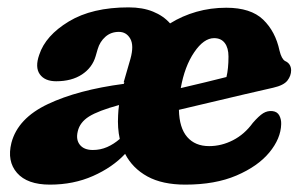

<svg xmlns="http://www.w3.org/2000/svg" viewBox="-20 -489 821 521"><path d="M11 -101.5Q28.5 -168 109.8 -206.5Q191 -245 316 -261.5Q316.5 -264 317.5 -266L315.5 -265.5L334 -329.5Q344 -365.5 333.5 -384Q323 -402.5 302.5 -402.5Q281 -402.5 266 -389.2Q251 -376 245 -355.5L239.5 -336.5Q230.5 -305.5 202.5 -287Q174.5 -268.5 132.5 -268.5Q101.5 -268.5 88 -287.5Q74.5 -306.5 86.5 -340.5Q103.5 -392.5 166.8 -430.8Q230 -469 329 -469Q367 -469 395.2 -457.5Q423.5 -446 441.5 -425.5Q474.5 -446 513 -457Q551.5 -468 594 -468Q660.5 -468 694 -435.8Q727.5 -403.5 738.5 -351.5Q744 -329 753.5 -323.5Q769.5 -316.5 770 -298.5Q770 -283.5 760 -270.5Q750 -257.5 721.5 -251Q688.5 -243.5 643.2 -233Q598 -222.5 551 -211.2Q504 -200 465.5 -191Q466.5 -142 488 -117.2Q509.5 -92.5 547.5 -92.5Q581 -92.5 612.2 -108.5Q643.5 -124.5 666 -155.5Q682.5 -174.5 694.2 -181.8Q706 -189 719.5 -187.5Q732.5 -186 738 -175.5Q743.5 -165 743 -152Q742 -113 710.8 -75.2Q679.5 -37.5 621.8 -12.8Q564 12 483 12Q420.5 12 380 -10.2Q339.5 -32.5 319.5 -71.5Q285.5 -35 232.5 -11.5Q179.5 12 115.5 12Q54 12 26.2 -19.8Q-1.5 -51.5 11 -101.5ZM561 -385.5Q533 -385.5 507 -347.2Q481 -309 470.5 -250Q502.5 -257.5 536 -265.5Q569.5 -273.5 594.5 -280Q600 -302.5 600 -335.5Q600 -359 590 -372.2Q580 -385.5 561 -385.5ZM300.5 -176Q301 -190 303 -204Q246.5 -188.5 221.5 -172.8Q196.5 -157 191 -132.5Q185.5 -110 196.8 -96Q208 -82 232 -82Q252.5 -82 270.8 -90Q289 -98 305 -112Q298.5 -141.5 300.5 -176Z"/></svg>

Font: Fraunces 72pt SuperSoft
Style: Bold Italic
Weight: 700
Italic angle: -16°
Version: Version 1.000;[0bf87f6ff]